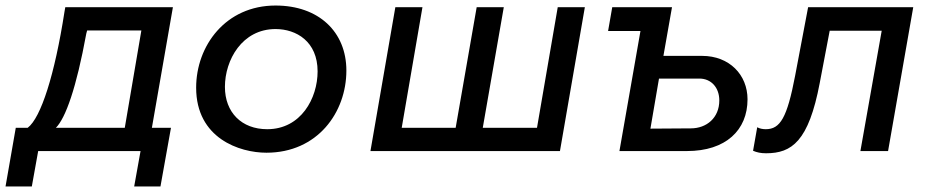

<svg xmlns="http://www.w3.org/2000/svg" viewBox="-74 -546 3358 694"><path d="M-54 128H41L64 0H434L411 128H506L544 -84H475L551 -520H162L159 -503C124 -277 74 -120 26 -84H-17ZM128 -84C163 -119 202 -228 238 -425L241 -436H437L377 -84Z M889 6C1074 6 1178 -140 1178 -291C1178 -431 1078 -526 922 -526C742 -526 635 -381 635 -229C635 -46 792 6 889 6ZM892 -79C799 -79 739 -140 739 -232C739 -329 801 -441 922 -441C997 -441 1074 -396 1074 -288C1074 -191 1014 -79 892 -79Z M1867 -84H1671L1747 -520H1649L1573 -84H1378L1453 -520H1355L1265 0H1950L2040 -520H1942Z M2165 0H2409C2550 0 2628 -76 2628 -187C2628 -276 2562 -344 2464 -344H2324L2355 -520H2139L2124 -434H2241ZM2277 -81 2308 -262H2454C2497 -262 2526 -229 2526 -183C2526 -120 2480 -82 2423 -82Z M2695 8C2788 8 2849 -35 2889 -246L2925 -435H3113L3036 0H3136L3227 -520H2847L2800 -272C2771 -120 2746 -79 2694 -79C2683 -79 2672 -81 2663 -86L2648 -1C2662 5 2676 8 2695 8Z"/></svg>

Font: Fixel Display Medium
Style: Italic
Weight: 500
Italic angle: -10°
Designer: AlfaBravo + MacPaw
Foundry: Kyrylo Tkachov, Marchela Mozhyna, Serhii Makarenko, Maria Weinstein, Zakhar Kryvoshyya
Version: Version 1.210;Glyphs 3.2 (3217)